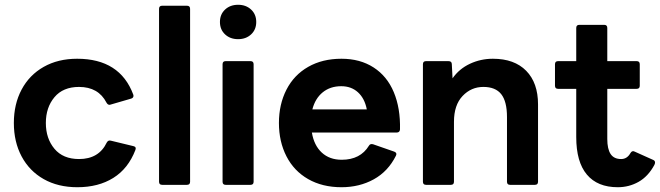

<svg xmlns="http://www.w3.org/2000/svg" viewBox="-20 -774 2765 804"><path d="M38 -259Q38 -338 70.5 -399Q103 -460 163 -494Q223 -528 303 -528Q482 -528 538 -378Q539 -376 539 -373Q539 -364 529 -361L443 -336L439 -335Q431 -335 426 -344Q392 -410 311 -410Q244 -410 208 -367Q172 -324 172 -259Q172 -194 208 -151Q244 -108 311 -108Q394 -108 427 -177Q433 -188 444 -185L539 -162Q552 -159 547 -146Q517 -68 454.5 -29Q392 10 304 10Q223 10 163 -24Q103 -58 70.5 -119Q38 -180 38 -259Z M659 0Q646 0 646 -13V-737Q646 -750 659 -750H763Q776 -750 776 -737V-13Q776 0 763 0Z M901 -682Q901 -714 922.5 -734Q944 -754 977 -754Q1010 -754 1031.5 -734Q1053 -714 1053 -682Q1053 -650 1031.5 -630Q1010 -610 977 -610Q944 -610 922.5 -630Q901 -650 901 -682ZM925 0Q912 0 912 -13V-505Q912 -518 925 -518H1029Q1042 -518 1042 -505V-13Q1042 0 1029 0Z M1148 -259Q1148 -337 1179.5 -398.5Q1211 -460 1270.5 -494Q1330 -528 1410 -528Q1488 -528 1544.5 -491.5Q1601 -455 1629 -388Q1657 -321 1655 -232Q1654 -219 1641 -219H1286Q1295 -165 1327.5 -135Q1360 -105 1411 -105Q1489 -105 1525 -164Q1530 -173 1542 -170L1631 -139Q1644 -134 1638 -122Q1605 -56 1545 -23Q1485 10 1410 10Q1330 10 1270.5 -24Q1211 -58 1179.5 -119.5Q1148 -181 1148 -259ZM1288 -316H1516Q1507 -362 1479 -387.5Q1451 -413 1409 -413Q1363 -413 1331.5 -387.5Q1300 -362 1288 -316Z M1764 0Q1751 0 1751 -13V-505Q1751 -518 1764 -518H1858Q1872 -518 1872 -505L1875 -446Q1903 -486 1948 -507Q1993 -528 2044 -528Q2134 -528 2183.5 -477.5Q2233 -427 2233 -337V-13Q2233 0 2220 0H2116Q2103 0 2103 -13V-284Q2103 -349 2079 -379.5Q2055 -410 2004 -410Q1953 -410 1917 -372Q1881 -334 1881 -264V-13Q1881 0 1868 0Z M2393 -200V-402H2317Q2304 -402 2304 -415V-505Q2304 -518 2317 -518H2393V-657Q2393 -670 2406 -670H2510Q2523 -670 2523 -657V-518H2646Q2659 -518 2659 -505V-415Q2659 -402 2646 -402H2523V-192Q2523 -150 2537 -129Q2551 -108 2581 -108Q2606 -108 2620 -133Q2627 -145 2638 -139L2716 -104Q2723 -101 2723 -93Q2723 -89 2720 -83Q2694 -35 2654 -12.5Q2614 10 2567 10Q2482 10 2437.5 -43Q2393 -96 2393 -200Z"/></svg>

Font: LINE Seed Sans TH
Style: Bold
Weight: 700
Designer: Dalton Maag Ltd | Thai characters by Cadson Demak Co.,Ltd.
Foundry: Dalton Maag Ltd
Version: Version 1.002